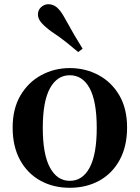

<svg xmlns="http://www.w3.org/2000/svg" viewBox="-20 -875 663 911"><path d="M311 16Q232 16 170.5 -18.5Q109 -53 74.5 -117Q40 -181 40 -270Q40 -359 77 -422Q114 -485 176 -518.5Q238 -552 311 -552Q385 -552 447 -519Q509 -486 546 -423Q583 -360 583 -270Q583 -181 548 -116.5Q513 -52 451.5 -18Q390 16 311 16ZM311 -17Q372 -17 405.5 -80Q439 -143 439 -268Q439 -394 405.5 -456Q372 -518 311 -518Q251 -518 217 -456Q183 -394 183 -268Q183 -143 217 -80Q251 -17 311 -17ZM372 -644 351 -628Q325 -650 296.5 -673Q268 -696 223 -726Q193 -748 176.5 -767Q160 -786 160 -806Q160 -828 175.5 -841.5Q191 -855 209 -855Q231 -855 248.5 -841Q266 -827 284 -795Q312 -744 332.5 -709Q353 -674 372 -644Z"/></svg>

Font: Noto Serif TC ExtraLight
Style: Bold
Weight: 700
Version: Version 2.002-H1;hotconv 1.1.0;makeotfexe 2.6.0